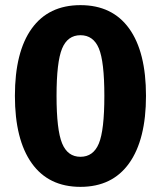

<svg xmlns="http://www.w3.org/2000/svg" viewBox="-20 -710 625 747"><path d="M548 -337Q548 -167 482.5 -75Q417 17 293 17Q169 17 103.5 -75Q38 -167 38 -337Q38 -508 103.5 -599Q169 -690 293 -690Q417 -690 482.5 -599Q548 -508 548 -337ZM364.5 -522Q343 -573 293 -573Q243 -573 221.5 -521Q200 -469 200 -337Q200 -205 221.5 -152.5Q243 -100 293 -100Q343 -100 364.5 -151.5Q386 -203 386 -337Q386 -471 364.5 -522Z"/></svg>

Font: FiraGO
Style: Bold
Weight: 700
Designer: bBox Type
Foundry: bBox Type GmbH
Version: Version 1.001;PS 001.001;hotconv 1.0.88;makeotf.lib2.5.64775